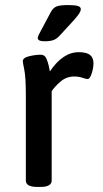

<svg xmlns="http://www.w3.org/2000/svg" viewBox="-20 -736 406 758"><path d="M82 -23V-364Q82 -430 76 -460Q70 -490 70 -494Q70 -508 95 -514Q120 -520 141 -520Q156 -520 162.5 -506Q169 -492 172.5 -476Q176 -460 177 -454Q228 -530 291 -530Q322 -530 335.5 -519Q349 -508 349 -486Q349 -468 342 -446Q335 -424 326 -424Q320 -424 305.5 -429Q291 -434 273 -434Q242 -434 218.5 -413.5Q195 -393 184 -376V-23Q184 2 139 2H128Q82 2 82 -23ZM129 -586Q129 -592 134.5 -601.5Q140 -611 141 -614L181 -689Q189 -704 202 -710Q215 -716 249 -716Q275 -716 287 -712.5Q299 -709 299 -700Q299 -693 293.5 -684Q288 -675 274 -659L219 -599Q205 -583 191.5 -578Q178 -573 156 -573Q129 -573 129 -586Z"/></svg>

Font: Asap-Medium
Style: Regular
Weight: 500
Designer: Pablo Cosgaya
Foundry: Omnibus-Type
Version: Version 2.000; ttfautohint (v1.8)